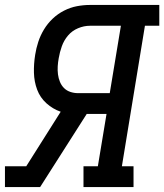

<svg xmlns="http://www.w3.org/2000/svg" viewBox="-26 -755 663 775"><path d="M-6 0V-84H80L219 -304Q187 -315 161.5 -338Q136 -361 124 -393Q112 -425 111 -461Q110 -497 116 -534Q120 -560 128.5 -586Q137 -612 151.5 -636Q166 -660 186.5 -679.5Q207 -699 232.5 -712Q258 -725 284.5 -730Q311 -735 337 -735H617V-651H559L466 -84H513V0H311V-84H369L404 -295H324L136 0ZM417 -379 462 -651H337Q313 -651 289 -641Q265 -631 248.5 -611.5Q232 -592 223.5 -568Q215 -544 211 -520Q208 -504 207 -487.5Q206 -471 208 -455Q210 -439 216 -424.5Q222 -410 232.5 -399.5Q243 -389 258 -384Q273 -379 289 -379Z"/></svg>

Font: Iosevka HT Medium Extended
Style: Italic
Weight: 500
Width: 7
Italic angle: -9°
Monospace: yes
Designer: Belleve Invis
Foundry: Belleve Invis
Version: Version 32.3.0; ttfautohint (v1.8.4)